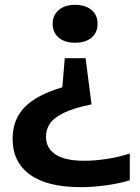

<svg xmlns="http://www.w3.org/2000/svg" viewBox="-20 -573 578 793"><path d="M383 -475Q383 -438.5 358.2 -417.5Q333.5 -396.5 290 -396.5Q246.5 -396.5 222 -418Q197.5 -439.5 197.5 -475Q197.5 -510 222.5 -531.5Q247.5 -553 290 -553Q333 -553 358 -532Q383 -511 383 -475ZM358 -142Q287 -127.5 245.8 -108Q204.5 -88.5 187.2 -64Q170 -39.5 170 -7.5Q170 39 209.5 65Q249 91 327 91Q373 91 422.5 83.2Q472 75.5 516 61V171.5Q474 184.5 419.8 192.2Q365.5 200 313.5 200Q175 200 103.5 148Q32 96 32 1Q32 -79.5 82 -130.5Q132 -181.5 237.5 -212.5L247.5 -332.5H333.5Z"/></svg>

Font: Encode Sans Expanded SemiBold
Style: Regular
Weight: 600
Width: 7
Designer: Multiple Designers
Foundry: Impallari Type
Version: Version 2.000